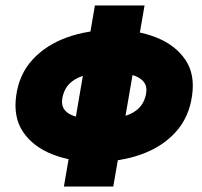

<svg xmlns="http://www.w3.org/2000/svg" viewBox="-20 -580 735 700"><path d="M326 -560 213 100H393L507 -560ZM39 -231Q28 -152 64.5 -98.5Q101 -45 170.5 -17.5Q240 10 328 10Q420 10 496 -17.5Q572 -45 620.5 -98.5Q669 -152 680 -230Q692 -309 655.5 -362.5Q619 -416 549.5 -443.5Q480 -471 392 -471Q300 -471 224 -443.5Q148 -416 99 -363Q50 -310 39 -231ZM209 -230Q217 -262 240 -281Q263 -300 299 -308Q335 -316 382 -316Q426 -316 457.5 -308Q489 -300 504 -281.5Q519 -263 511 -231Q503 -199 480 -180Q457 -161 421 -153.5Q385 -146 337 -146Q294 -146 262 -153.5Q230 -161 215.5 -179.5Q201 -198 209 -230Z"/></svg>

Font: Jost Black
Style: Italic
Weight: 900
Italic angle: -5°
Version: Version 3.710